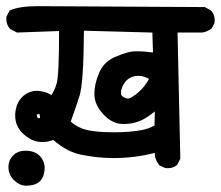

<svg xmlns="http://www.w3.org/2000/svg" viewBox="-22 -587 703 611"><path d="M22.5 -94.7Q36.1 -107.4 58.6 -107.4Q97.7 -107.4 113.3 -79.1Q120.1 -66.4 120.1 -53.2Q120.1 -40 116.2 -28.8Q112.3 -17.6 105.5 -10.7Q90.8 3.9 60.5 3.9H59.6Q39.1 2.9 22 -14.2Q4.9 -31.2 4.9 -55.2Q4.9 -79.1 22.5 -94.7ZM470.7 -100.6Q407.2 -84 339.8 -84Q288.1 -84 236.3 -94.7Q191.4 -103.5 147.5 -141.6Q128.9 -134.8 111.3 -134.8Q106.4 -134.8 101.6 -135.7Q75.2 -138.7 48.8 -164.1Q26.4 -187.5 26.4 -217.8Q26.4 -221.7 26.4 -225.6Q29.3 -261.7 52.7 -282.2Q72.3 -297.9 94.7 -297.9Q100.6 -297.9 106.4 -296.9Q127.9 -293.9 141.6 -284.2Q152.3 -300.8 158.2 -321.3Q166 -346.7 166 -488.3L32.2 -483.4L9.8 -495.1Q-2 -508.8 -2 -527.3Q-2 -529.3 -2 -533.2L8.8 -553.7L11.7 -554.7Q40 -567.4 98.6 -567.4L629.9 -564.5L649.4 -553.7Q661.1 -541 661.1 -523.4Q661.1 -515.6 660.2 -512.7L651.4 -496.1Q636.7 -485.4 621.1 -483.4H543L551.8 -82L542 -62.5Q529.3 -51.8 512.7 -51.8Q505.9 -51.8 502.9 -52.7L485.4 -60.5Q471.7 -78.1 470.7 -93.8ZM464.8 -419.9 462.9 -483.4 245.1 -489.3Q244.1 -323.2 231 -281.7Q217.8 -240.2 203.1 -200.2Q214.8 -188.5 237.3 -178.7Q268.6 -166 341.8 -166Q390.6 -166 427.7 -172.9Q450.2 -176.8 469.7 -187.5L470.7 -232.4Q443.4 -210.9 427.7 -204.1Q402.3 -192.4 374 -192.4Q371.1 -192.4 368.2 -192.4Q334 -193.4 306.6 -223.6Q278.3 -253.9 278.3 -288.1Q278.3 -318.4 292 -351.6Q305.7 -387.7 340.8 -404.3Q366.2 -415 378.4 -418.5Q390.6 -421.9 397.5 -422.9Q404.3 -423.8 419.4 -423.8Q434.6 -423.8 464.8 -419.9ZM94.7 -222.7ZM98.6 -211.9Q98.6 -210.9 100.1 -210.9Q101.6 -210.9 102.5 -210.9Q103.5 -210.9 105.5 -211.9L104.5 -222.7Q103.5 -223.6 99.6 -223.6L94.7 -222.7Q95.7 -212.9 98.6 -211.9ZM452.1 -335.9Q435.5 -345.7 418.9 -345.7Q388.7 -345.7 373 -321.3Q366.2 -311.5 363.3 -297.9Q363.3 -293.9 363.3 -291.5Q363.3 -289.1 363.3 -287.1Q365.2 -280.3 373 -276.9Q380.9 -273.4 383.8 -273.4Q391.6 -273.4 396.5 -277.3Q411.1 -286.1 417 -292Q440.4 -312.5 452.1 -335.9Z"/></svg>

Font: JasonHandwriting2
Style: SemiBold
Weight: 600
Version: Version 1.04.7